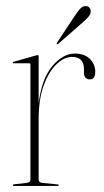

<svg xmlns="http://www.w3.org/2000/svg" viewBox="-20 -611 342 631"><path d="M107 -426V-271Q117 -352.5 152 -393.8Q187 -435 226 -435Q257.5 -435 275.2 -417.5Q293 -400 293 -375Q293 -350 275 -350Q267.5 -350 261.8 -355Q256 -360 256 -372V-383Q256 -424 217 -424Q191.5 -424 166.2 -400.5Q141 -377 124 -331.2Q107 -285.5 107 -219V-21Q107 -11.5 119 -10L169 -5Q173 -4.5 173 -2Q173 0 170 0H25.5Q22 0 22 -2.5Q22 -5 27.5 -5.5L68 -10Q80 -11.5 80 -20V-399Q80 -403 76 -403H24Q22 -403 22 -405Q22 -406.5 25 -408L99 -429Q102 -430 104 -430Q107 -430 107 -426ZM224.5 -557Q235 -573 243.2 -582Q251.5 -591 261 -591Q269.5 -591 273.8 -586Q278 -581 278 -574Q278 -564.5 270.8 -556Q263.5 -547.5 252 -537.5L171.5 -467Q168.5 -464 166.5 -466Q165 -467.5 167.5 -471Z"/></svg>

Font: Fraunces 144pt Thin
Style: Regular
Weight: 100
Version: Version 1.000;[f99f86859]